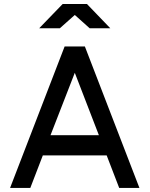

<svg xmlns="http://www.w3.org/2000/svg" viewBox="-20 -930 740 950"><path d="M399.9 -700.2 669.9 0H569.8L507.8 -161.1H191.9L129.9 0H29.8L299.8 -700.2ZM230 -261.2H469.2L350.1 -569.8ZM525.9 -790H423.8L350.1 -856L275.9 -790H173.8L290 -910.2H410.2Z"/></svg>

Font: Aldrich
Style: Regular
Weight: 400
Designer: Matthew Desmond
Foundry: Matthew Desmond
Version: Version 1.002 2011